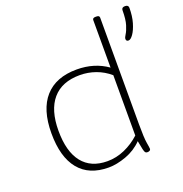

<svg xmlns="http://www.w3.org/2000/svg" viewBox="-135 -871 950 996"><g transform="rotate(-20 340.5 -373.0)"><path d="M298 6Q190 6 134 -62.5Q78 -131 78 -262Q78 -393 138.5 -461Q199 -529 314 -529Q411 -529 483 -478V-740Q483 -752 499 -752H505Q521 -752 521 -740V-150Q521 -76 526 -47.5Q531 -19 531 -12Q531 -6 525.5 -3Q520 0 513 0Q506 0 502 -4Q498 -8 494.5 -23Q491 -38 485 -71Q447 -32 394.5 -13Q342 6 298 6ZM303 -27Q352 -27 398.5 -47.5Q445 -68 483 -103V-436Q448 -466 406 -481Q364 -496 319 -496Q220 -496 168.5 -436Q117 -376 117 -262Q117 -147 164.5 -87Q212 -27 303 -27ZM619 -578Q606 -578 606 -591Q606 -599 615.5 -613.5Q625 -628 634 -657Q643 -686 643 -736Q643 -752 662 -752Q681 -752 681 -736Q681 -690 670.5 -654.5Q660 -619 645.5 -598.5Q631 -578 619 -578Z"/></g></svg>

Font: Asap Semi Expanded Thin
Style: Regular
Weight: 100
Width: 6
Designer: Pablo Cosgaya
Foundry: Omnibus-Type
Version: Version 3.001; ttfautohint (v1.8.4.7-5d5b)